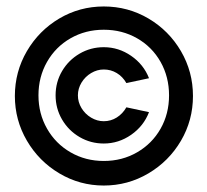

<svg xmlns="http://www.w3.org/2000/svg" viewBox="-20 -570 640 594"><path d="M301 -550Q376 -550 439.2 -512.8Q502.5 -475.5 539.8 -411.8Q577 -348 577 -273Q577 -198 539.8 -134.5Q502.5 -71 439 -33.5Q375.5 4 301 4Q227 4 163.8 -33.5Q100.5 -71 63.2 -134.8Q26 -198.5 26 -273Q26 -348 63.2 -411.8Q100.5 -475.5 163.5 -512.8Q226.5 -550 301 -550ZM301 -72Q358 -72 404.2 -98.8Q450.5 -125.5 476.8 -171.8Q503 -218 503 -275Q503 -332 476.8 -378.5Q450.5 -425 404.2 -451.5Q358 -478 301 -478Q244.5 -478 198.2 -451.5Q152 -425 125.5 -378.5Q99 -332 99 -275Q99 -218.5 125.5 -172Q152 -125.5 198.2 -98.8Q244.5 -72 301 -72ZM301 -424Q347 -424 385.8 -397.2Q424.5 -370.5 441 -328L371 -313Q359.5 -333 341.2 -344Q323 -355 301 -355Q280.5 -355 262 -344Q243.5 -333 232.2 -314.5Q221 -296 221 -275Q221 -254 232.2 -235.5Q243.5 -217 262 -206Q280.5 -195 301 -195Q323 -195 341.2 -206.5Q359.5 -218 371 -238L441 -223Q424.5 -180 385.8 -153Q347 -126 301 -126Q260.5 -126 226.2 -146Q192 -166 172 -200.2Q152 -234.5 152 -275Q152 -316 172 -350Q192 -384 226.2 -404Q260.5 -424 301 -424Z"/></svg>

Font: JuliaMono
Style: Bold
Weight: 700
Monospace: yes
Designer: cormullion
Foundry: corm
Version: Version 0.055; ttfautohint (v1.8.4)